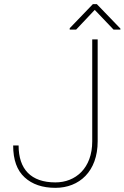

<svg xmlns="http://www.w3.org/2000/svg" viewBox="-20 -902 604 932"><path d="M427.7 -215.8C427.7 -85 346.2 -16.6 249 -16.6C130.4 -16.6 70.3 -80.6 70.3 -195.8H43.9C43.9 -126 62.5 -74.7 99.6 -41C136.2 -7.3 186 9.8 249 9.8C364.7 9.8 454.1 -69.8 454.1 -215.8V-710.9H427.7ZM430.7 -881.8 318.4 -765.1V-758.3H349.6L439.9 -854L531.2 -758.3H564.5V-763.2L450.2 -881.8Z"/></svg>

Font: Vazirmatn Thin
Style: Regular
Weight: 100
Designer: Saber Rastikerdar
Foundry: Saber Rastikerdar
Version: Version 33.003